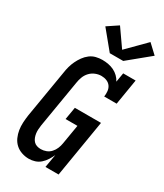

<svg xmlns="http://www.w3.org/2000/svg" viewBox="-240 -1077 1006 1177"><g transform="rotate(30 262.5 -488.5)"><path d="M172 8Q146 8 121 -0.5Q96 -9 77.5 -26Q59 -43 48.5 -66.5Q38 -90 34 -115.5Q30 -141 31.5 -168Q33 -195 37 -222L93 -556Q96 -578 102 -600Q108 -622 118 -643Q128 -664 142 -683.5Q156 -703 175 -717.5Q194 -732 216.5 -737.5Q239 -743 261 -743Q283 -743 304 -739Q325 -735 343.5 -726Q362 -717 377 -702.5Q392 -688 401 -670L412 -735H500L470 -554H382Q385 -573 383 -592.5Q381 -612 370.5 -626.5Q360 -641 342.5 -648Q325 -655 305 -655Q284 -655 263 -646.5Q242 -638 226.5 -621.5Q211 -605 203 -584Q195 -563 192 -542L136 -207Q134 -193 133 -178Q132 -163 134 -149Q136 -135 141 -122Q146 -109 155 -99Q164 -89 177.5 -84.5Q191 -80 206 -80Q225 -80 243.5 -87Q262 -94 275.5 -109Q289 -124 296.5 -142Q304 -160 307 -179L330 -316H246L261 -404H446L379 0H286L302 -93Q293 -73 281 -54Q269 -35 252 -20Q235 -5 214 1.5Q193 8 172 8ZM279 -801 173 -930 248 -980 334 -857 461 -985 525 -925 374 -801Z"/></g></svg>

Font: Iosevka Slab Semibold
Style: Italic
Weight: 600
Italic angle: -9°
Monospace: yes
Designer: Belleve Invis
Foundry: Belleve Invis
Version: Version 11.1.1; ttfautohint (v1.8.3)